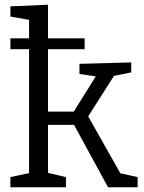

<svg xmlns="http://www.w3.org/2000/svg" viewBox="-20 -792 607 812"><path d="M24 0V-43L103 -60V-584H24V-630H103V-708L24 -722V-765L183 -772V-630H338V-584H183V-320H292L385 -469L316 -479V-522L535 -528V-486L462 -471L353 -300L489 -59L562 -43V0H437L293 -264H183V-61L259 -43V0Z"/></svg>

Font: Bitter
Style: Regular
Weight: 400
Designer: Sol Matas, and Bitter project Authors
Foundry: Sol Matas
Version: Version 2.001